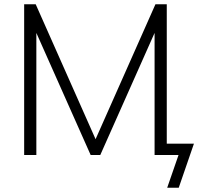

<svg xmlns="http://www.w3.org/2000/svg" viewBox="-20 -725 927 898"><path d="M93 0H150V-571L404 0H449L703 -571V0H815L762 153H816L887 -53H760V-705H707L427 -74L147 -705H93Z"/></svg>

Font: Poppy and Pepper Light
Style: Regular
Weight: 300
Designer: Thy Ha
Foundry: Thy Ha
Version: Version 0.001;Glyphs 3.2 (3227)